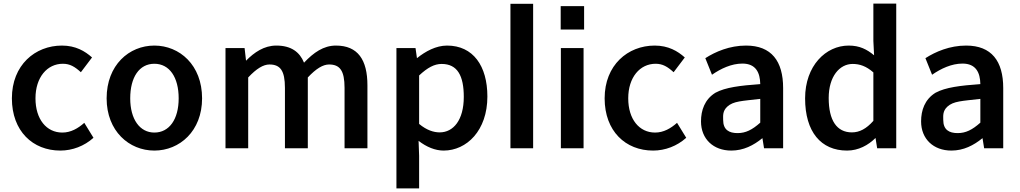

<svg xmlns="http://www.w3.org/2000/svg" viewBox="-20 -823 5663 1066"><path d="M315 13C382 13 448 -12 499 -58L448 -141C413 -110 373 -87 326 -87C238 -87 177 -161 177 -277C177 -394 242 -469 329 -469C368 -469 395 -453 429 -422L491 -504C452 -539 400 -570 324 -570C175 -570 46 -462 46 -277C46 -95 162 13 315 13Z M837 13C977 13 1102 -95 1102 -277C1102 -462 977 -570 837 -570C697 -570 572 -462 572 -277C572 -95 697 13 837 13ZM703 -277C703 -394 753 -469 837 -469C921 -469 972 -394 972 -277C972 -161 920 -87 837 -87C756 -87 703 -161 703 -277Z M1346 -486 1338 -556H1232V0H1358V-393C1404 -442 1442 -465 1476 -465C1536 -465 1562 -431 1562 -335V0H1689V-393C1735 -442 1773 -465 1807 -465C1867 -465 1893 -431 1893 -335V0H2020V-349C2020 -491 1967 -570 1845 -570C1776 -570 1721 -531 1668 -475C1644 -534 1597 -570 1514 -570C1447 -570 1392 -533 1346 -486Z M2295 -500 2287 -556H2181V223H2307V42L2304 -41C2348 -7 2396 13 2443 13C2571 13 2686 -98 2686 -287C2686 -457 2607 -570 2462 -570C2401 -570 2342 -538 2295 -500ZM2307 -135V-404C2354 -448 2392 -468 2432 -468C2520 -468 2555 -402 2555 -285C2555 -156 2497 -88 2421 -88C2388 -88 2349 -100 2307 -135Z M2940 0V-802H2814V0Z M3093 -659H3223V-789H3093ZM3094 -556V0H3220V-556Z M3606 13C3673 13 3739 -12 3790 -58L3739 -141C3704 -110 3664 -87 3617 -87C3529 -87 3468 -161 3468 -277C3468 -394 3533 -469 3620 -469C3659 -469 3686 -453 3720 -422L3782 -504C3743 -539 3691 -570 3615 -570C3466 -570 3337 -462 3337 -277C3337 -95 3453 13 3606 13Z M4040 13C4108 13 4164 -16 4213 -56L4222 0H4328V-334C4328 -484 4263 -570 4122 -570C4031 -570 3952 -536 3896 -500L3933 -408C3982 -442 4041 -470 4102 -470C4177 -470 4200 -419 4201 -356C4090 -348 4007 -338 3952 -308C3892 -271 3872 -210 3872 -149C3872 -51 3941 13 4040 13ZM3995 -157C3995 -180 3991 -206 4018 -231C4052 -262 4099 -262 4201 -274V-142C4156 -102 4120 -84 4075 -84C4028 -84 3995 -102 3995 -157Z M4683 13C4746 13 4801 -17 4841 -57L4850 0H4956V-803H4829V-596L4833 -516C4793 -549 4753 -570 4692 -570C4565 -570 4450 -458 4450 -277C4450 -91 4538 13 4683 13ZM4581 -279C4581 -398 4641 -468 4714 -468C4753 -468 4789 -456 4829 -421V-152C4790 -108 4752 -88 4710 -88C4626 -88 4581 -154 4581 -279Z M5262 13C5330 13 5386 -16 5435 -56L5444 0H5550V-334C5550 -484 5485 -570 5344 -570C5253 -570 5174 -536 5118 -500L5155 -408C5204 -442 5263 -470 5324 -470C5399 -470 5422 -419 5423 -356C5312 -348 5229 -338 5174 -308C5114 -271 5094 -210 5094 -149C5094 -51 5163 13 5262 13ZM5217 -157C5217 -180 5213 -206 5240 -231C5274 -262 5321 -262 5423 -274V-142C5378 -102 5342 -84 5297 -84C5250 -84 5217 -102 5217 -157Z"/></svg>

Font: Bithumb Trading Sans Semibold
Style: Regular
Weight: 600
Designer: Ham Hyungwon
Foundry: Bithumb
Version: Version 0.500;FEAKit 1.0